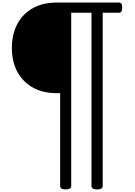

<svg xmlns="http://www.w3.org/2000/svg" viewBox="-20 -1097 1063 1507"><path d="M495 390Q452 390 452 362V-366H420Q317 -366 238.5 -409.5Q160 -453 116.5 -533Q73 -613 73 -722Q73 -803 98 -869Q123 -935 168.5 -981Q214 -1027 278 -1052Q342 -1077 420 -1077H911Q926 -1077 932.5 -1068.5Q939 -1060 939 -1037Q939 -1015 932.5 -1006Q926 -997 911 -997H786V362Q786 390 742 390Q698 390 698 362V-997H539V362Q539 390 495 390Z"/></svg>

Font: Playwrite PT
Style: Regular
Weight: 400
Designer: Veronika Burian, José Scaglione
Foundry: TypeTogether
Version: Version 1.002